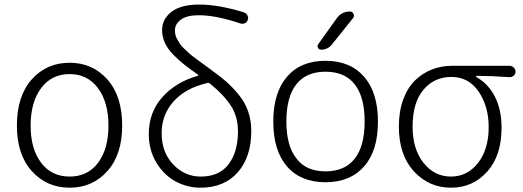

<svg xmlns="http://www.w3.org/2000/svg" viewBox="-20 -828 2342 860"><path d="M292 12.7Q189.5 12.7 122.6 -61.5Q55.7 -135.7 55.7 -265.6Q55.7 -397.5 122.1 -472.2Q188.5 -546.9 292 -546.9Q394.5 -546.9 460.9 -472.2Q527.3 -397.5 527.3 -265.6Q527.3 -135.7 460.9 -61.5Q394.5 12.7 292 12.7ZM292 -37.1Q373 -37.1 419.4 -99.1Q465.8 -161.1 465.8 -265.6Q465.8 -370.1 418.9 -433.1Q372.1 -496.1 292 -496.1Q210.9 -496.1 164.1 -433.1Q117.2 -370.1 117.2 -265.6Q117.2 -161.1 164.1 -99.1Q210.9 -37.1 292 -37.1Z M878.9 -37.1Q961.9 -37.1 1003.9 -92.3Q1045.9 -147.5 1045.9 -239.3Q1045.9 -306.6 1013.2 -356Q980.5 -405.3 920.9 -453.1Q915 -458 908.2 -456.1Q811.5 -433.6 757.8 -374Q704.1 -314.5 704.1 -231.4Q704.1 -145.5 755.9 -91.3Q807.6 -37.1 878.9 -37.1ZM1073.2 -772.5Q1083 -768.6 1088.4 -758.8Q1093.8 -749 1089.8 -739.3Q1086.9 -728.5 1077.1 -724.1Q1067.4 -719.7 1057.6 -722.7Q947.3 -759.8 870.1 -759.8Q817.4 -759.8 790.5 -740.2Q763.7 -720.7 763.7 -692.4Q763.7 -680.7 766.1 -670.4Q768.6 -660.2 774.9 -649.9Q781.2 -639.6 786.6 -630.9Q792 -622.1 803.7 -611.3Q815.4 -600.6 822.8 -593.3Q830.1 -585.9 846.2 -573.7Q862.3 -561.5 871.1 -555.2Q879.9 -548.8 899.4 -534.7Q918.9 -520.5 927.7 -513.7Q968.8 -484.4 995.1 -460.9Q1021.5 -437.5 1049.3 -403.8Q1077.1 -370.1 1091.3 -329.6Q1105.5 -289.1 1105.5 -241.2Q1105.5 -125 1044.9 -56.2Q984.4 12.7 877.9 12.7Q819.3 12.7 767.1 -15.1Q714.8 -43 680.7 -99.1Q646.5 -155.3 646.5 -227.5Q646.5 -324.2 706.5 -392.1Q766.6 -460 865.2 -488.3Q867.2 -488.3 867.7 -490.7Q868.2 -493.2 866.2 -494.1Q828.1 -520.5 804.2 -539.6Q780.3 -558.6 755.4 -584Q730.5 -609.4 718.3 -636.7Q706.1 -664.1 706.1 -693.4Q706.1 -742.2 748 -774.9Q790 -807.6 872.1 -807.6Q959 -807.6 1073.2 -772.5Z M1308.6 -117.2Q1351.6 -60.5 1438 -60.5Q1524.4 -60.5 1568.8 -117.2Q1613.3 -173.8 1613.3 -283.7Q1613.3 -393.6 1568.8 -450.2Q1524.4 -506.8 1438 -506.8Q1351.6 -506.8 1307.1 -450.2Q1262.7 -393.6 1262.7 -283.7Q1262.7 -173.8 1308.6 -117.2ZM1611.3 -83Q1548.8 -11.7 1438 -11.7Q1327.1 -11.7 1265.6 -82.5Q1204.1 -153.3 1204.1 -283.2Q1204.1 -413.1 1265.6 -484.4Q1327.1 -555.7 1438 -555.7Q1548.8 -555.7 1610.8 -484.4Q1672.9 -413.1 1672.9 -283.2Q1672.9 -153.3 1611.3 -83ZM1488.3 -746.1Q1509.8 -776.4 1547.9 -776.4Q1558.6 -776.4 1563.5 -765.6Q1565.4 -761.7 1565.4 -757.8Q1565.4 -752 1561.5 -747.1L1466.8 -628.9Q1448.2 -605.5 1418 -605.5Q1408.2 -605.5 1404.3 -614.3Q1402.3 -617.2 1402.3 -621.1Q1402.3 -626 1405.3 -629.9Z M2000 12.7Q1901.4 12.7 1834 -60.5Q1766.6 -133.8 1766.6 -260.7Q1766.6 -329.1 1786.1 -382.3Q1805.7 -435.5 1838.9 -467.8Q1872.1 -500 1914.1 -516.6Q1956.1 -533.2 2002.9 -533.2H2262.7Q2273.4 -533.2 2281.2 -525.4Q2289.1 -517.6 2289.1 -506.8Q2289.1 -496.1 2281.2 -489.3Q2273.4 -482.4 2262.7 -482.4Q2176.8 -488.3 2114.3 -488.3Q2112.3 -488.3 2112.3 -486.3Q2112.3 -484.4 2113.3 -483.4Q2168 -452.1 2197.3 -394Q2226.6 -335.9 2226.6 -255.9Q2226.6 -130.9 2162.1 -59.1Q2097.7 12.7 2000 12.7ZM2000 -37.1Q2073.2 -37.1 2121.1 -98.1Q2168.9 -159.2 2168.9 -258.8Q2168.9 -351.6 2124 -417.5Q2079.1 -483.4 2002 -483.4Q1924.8 -483.4 1876.5 -425.8Q1828.1 -368.2 1828.1 -260.7Q1828.1 -160.2 1877 -98.6Q1925.8 -37.1 2000 -37.1Z"/></svg>

Font: Gen Jyuu Gothic Light
Style: Regular
Weight: 200
Designer: [Source Han Sans]
Ryoko NISHIZUKA  (kana & ideographs); Paul D. Hunt (Latin, Greek & Cyrillic); Wenlong ZHANG  (bopomofo
Version: Version 1.002.20150607